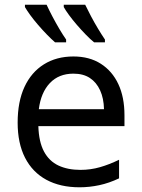

<svg xmlns="http://www.w3.org/2000/svg" viewBox="-20 -786 603 816"><path d="M318 10Q236 10 177 -22Q118 -54 86.5 -115.5Q55 -177 55 -265Q55 -354 84 -416.5Q113 -479 166.5 -512.5Q220 -546 292 -546Q360 -546 408.5 -515Q457 -484 483 -428.5Q509 -373 509 -296V-250H143Q145 -183 167 -142Q189 -101 228.5 -82.5Q268 -64 322 -64Q365 -64 405 -75.5Q445 -87 486 -107V-28Q444 -8 402 1Q360 10 318 10ZM422 -322Q421 -368 405.5 -402Q390 -436 362 -454.5Q334 -473 292 -473Q230 -473 192 -433Q154 -393 145 -322ZM380 -606Q364 -619 345 -638.5Q326 -658 307 -680Q288 -702 273 -722.5Q258 -743 251 -756V-766H342Q352 -745 366.5 -717.5Q381 -690 397 -663.5Q413 -637 426 -618V-606ZM214 -606Q198 -620 179.5 -639Q161 -658 142 -680Q123 -702 108.5 -722Q94 -742 86 -756V-766H178Q189 -742 203 -715.5Q217 -689 232 -663.5Q247 -638 261 -618V-606Z"/></svg>

Font: Noto Sans Mono SemiCondensed
Style: Regular
Weight: 400
Width: 4
Designer: Monotype Design Team
Foundry: Monotype Imaging Inc.
Version: Version 2.010